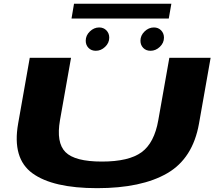

<svg xmlns="http://www.w3.org/2000/svg" viewBox="-20 -976 1151 1000"><path d="M486 4Q255.5 4 149 -73.5Q42.5 -151 74.5 -332.5L135 -675H350L292.5 -350.5Q272 -233 321 -183.8Q370 -134.5 510.5 -134.5Q651 -134.5 717.5 -183.2Q784 -232 804.5 -350.5L862 -675H1077L1016.5 -332.5Q984.5 -151 850.8 -73.5Q717 4 486 4ZM479 -711.5Q455.5 -711.5 441 -726.5Q426.5 -741.5 426.5 -764Q426.5 -791.5 448 -812.2Q469.5 -833 496.5 -833Q519.5 -833 534.2 -817.8Q549 -802.5 549 -780Q549 -752.5 527.5 -732Q506 -711.5 479 -711.5ZM764 -711.5Q740.5 -711.5 726 -726.5Q711.5 -741.5 711.5 -764Q711.5 -791.5 733 -812.2Q754.5 -833 781.5 -833Q804.5 -833 819.2 -817.8Q834 -802.5 834 -780Q834 -752.5 812.5 -732Q791 -711.5 764 -711.5ZM352.5 -879.5 365.5 -956.5H872.5L859 -879.5Z"/></svg>

Font: Anybody UltraExpanded Regular
Style: Bold Italic
Weight: 700
Width: 9
Italic angle: -10°
Designer: Tyler Finck
Foundry: Etcetera Type Company
Version: Version 1.010; ttfautohint (v1.8.3) -l 8 -r 50 -G 200 -x 14 